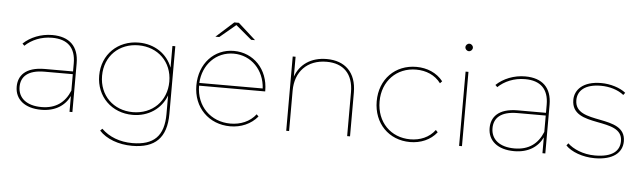

<svg xmlns="http://www.w3.org/2000/svg" viewBox="-53 -926 4435 1331"><g transform="rotate(5 2164.0 -260.0)"><path d="M445 -148C411 -64 348 -16 248 -16C145 -16 85 -65 85 -143C85 -212 131 -262 248 -262H445ZM248 3C345 3 412 -41 445 -110V0H465V-339C465 -457 400 -520 280 -520C202 -520 128 -490 79 -443L93 -429C138 -472 204 -501 281 -501C388 -501 445 -446 445 -338V-281H249C111 -281 65 -216 65 -142C65 -55 132 3 248 3Z M882 -36C747 -36 648 -132 648 -269C648 -406 747 -501 882 -501C1017 -501 1116 -406 1116 -269C1116 -132 1017 -36 882 -36ZM882 -17C993 -17 1081 -79 1116 -173V-43C1116 110 1046 178 897 178C810 178 735 149 682 97L668 111C717 165 803 197 897 197C1057 197 1136 121 1136 -46V-517H1116V-366C1081 -459 993 -520 882 -520C737 -520 628 -416 628 -269C628 -122 737 -17 882 -17Z M1324 -278C1331 -406 1422 -501 1544 -501C1666 -501 1758 -406 1765 -278ZM1563 3C1637 3 1707 -26 1753 -82L1739 -96C1698 -42 1632 -16 1563 -16C1426 -16 1324 -116 1324 -259H1784V-264C1784 -414 1680 -520 1544 -520C1407 -520 1305 -412 1305 -259C1305 -106 1414 3 1563 3ZM1545 -700 1656 -607H1683L1561 -717H1529L1407 -607H1434Z M2190 -520C2080 -520 2004 -465 1973 -379V-517H1953V0H1973V-281C1973 -412 2055 -501 2191 -501C2308 -501 2377 -433 2377 -305V0H2397V-305C2397 -445 2317 -520 2190 -520Z M2814 3C2888 3 2956 -25 3000 -81L2986 -96C2946 -42 2883 -16 2814 -16C2679 -16 2580 -115 2580 -259C2580 -402 2679 -501 2814 -501C2883 -501 2946 -475 2986 -421L3000 -436C2956 -492 2888 -520 2814 -520C2667 -520 2560 -413 2560 -259C2560 -105 2667 3 2814 3Z M3176 0V-517H3156V0ZM3166 -660C3180 -660 3192 -672 3192 -686C3192 -700 3180 -712 3166 -712C3152 -712 3140 -700 3140 -686C3140 -672 3152 -660 3166 -660Z M3736 -148C3702 -64 3639 -16 3539 -16C3436 -16 3376 -65 3376 -143C3376 -212 3422 -262 3539 -262H3736ZM3539 3C3636 3 3703 -41 3736 -110V0H3756V-339C3756 -457 3691 -520 3571 -520C3493 -520 3419 -490 3370 -443L3384 -429C3429 -472 3495 -501 3572 -501C3679 -501 3736 -446 3736 -338V-281H3540C3402 -281 3356 -216 3356 -142C3356 -55 3423 3 3539 3Z M4099 3C4228 3 4291 -53 4291 -131C4291 -326 3938 -209 3938 -387C3938 -451 3986 -501 4100 -501C4158 -501 4218 -484 4259 -451L4271 -467C4232 -499 4164 -520 4100 -520C3972 -520 3917 -456 3917 -387C3917 -186 4271 -304 4271 -131C4271 -63 4222 -16 4099 -16C4016 -16 3946 -48 3909 -84L3897 -68C3936 -27 4015 3 4099 3Z"/></g></svg>

Font: Montserrat-Alt1 Thin
Style: Regular
Weight: 100
Designer: Differentunic
Foundry: Differentunic
Version: Version 7.222